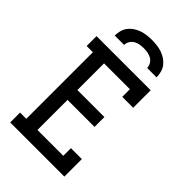

<svg xmlns="http://www.w3.org/2000/svg" viewBox="-278 -1056 1156 1156"><g transform="rotate(45 300.0 -477.5)"><path d="M47 0V-84H100V-651H47V-735H508V-586H415V-651H195V-424H425V-340H195V-84H415V-149H508V0ZM122 -815Q122 -836 127.5 -857Q133 -878 146 -895Q159 -912 177 -924Q195 -936 215.5 -943Q236 -950 257.5 -952.5Q279 -955 300 -955Q321 -955 342.5 -952.5Q364 -950 384.5 -943Q405 -936 423 -924Q441 -912 454 -895Q467 -878 472.5 -857Q478 -836 478 -815H398Q398 -832 389 -847Q380 -862 365.5 -870.5Q351 -879 334 -882Q317 -885 300 -885Q283 -885 266 -882Q249 -879 234.5 -870.5Q220 -862 211 -847Q202 -832 202 -815Z"/></g></svg>

Font: Iosevka Etoile Medium
Style: Regular
Weight: 500
Designer: Belleve Invis
Foundry: Belleve Invis
Version: Version 22.1.2; ttfautohint (v1.8.4)